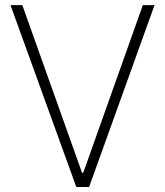

<svg xmlns="http://www.w3.org/2000/svg" viewBox="-20 -748 661 768"><path d="M69.3 -727.5 308.1 -57.1H313L551.3 -727.5H598.1L336.4 0H285.2L22 -727.5Z"/></svg>

Font: Inter Tight ExtraLight
Style: Regular
Weight: 250
Designer: Rasmus Andersson
Foundry: rsms
Version: Version 3.004